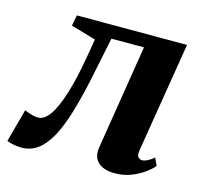

<svg xmlns="http://www.w3.org/2000/svg" viewBox="-119 -633 786 738"><g transform="rotate(15 274.0 -264.0)"><path d="M466.5 -99.5Q463 -78 470.5 -71.5Q478 -65 485 -65Q493.5 -65 505 -70.2Q516.5 -75.5 532 -88L545.5 -58.5Q535 -45 513.2 -29Q491.5 -13 461.8 -1.2Q432 10.5 397 10.5Q352.5 10.5 330 -10.5Q307.5 -31.5 314 -71L380.5 -486H251Q232.5 -393.5 215.8 -315Q199 -236.5 180.5 -175.2Q162 -114 139 -72.5Q116 -32 88.5 -12Q61 8 24.5 8Q6.5 8 -10.5 4.2Q-27.5 0.5 -33.5 -3L2 -134Q7 -132.5 16 -129Q25 -125.5 35.8 -122.8Q46.5 -120 56.5 -120Q73 -120 87.2 -132.8Q101.5 -145.5 113.2 -167.2Q125 -189 134.8 -216.2Q144.5 -243.5 152.5 -273Q162.5 -310 169.8 -347.5Q177 -385 182.2 -416.5Q187.5 -448 190.5 -466.5L91.5 -495L99.5 -538H538Z"/></g></svg>

Font: Merriweather 60pt ExtraBold
Style: Italic
Weight: 800
Italic angle: -7.8°
Version: Version 2.101